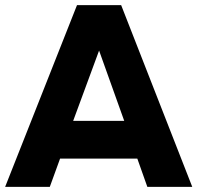

<svg xmlns="http://www.w3.org/2000/svg" viewBox="-22 -728 769 748"><path d="M-2 0 278 -708H450L727 0H552L513 -110H212L172 0ZM263 -257H462L364 -531Z"/></svg>

Font: Onest ExtraBold
Style: Regular
Weight: 800
Designer: Dmitri Voloshin, Andrey Kudryavtsev
Foundry: Dmitri Voloshin, Andrey Kudryavtsev
Version: Version 1.000;gftools[0.9.33]